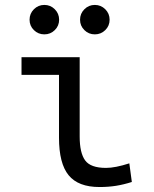

<svg xmlns="http://www.w3.org/2000/svg" viewBox="-20 -750 626 780"><path d="M384.3 9.8Q297.9 9.8 258.8 -38.1Q219.7 -85.9 219.7 -190.4V-445.8H67.4V-517.6H303.7V-195.3Q303.7 -128.9 325.9 -98.4Q348.1 -67.9 410.6 -67.9Q448.2 -67.9 505.4 -86.4L515.6 -10.7Q481.9 0 450.9 4.9Q419.9 9.8 384.3 9.8ZM160.2 -610.4Q135.3 -610.4 117.7 -627.7Q100.1 -645 100.1 -669.9Q100.1 -694.8 117.7 -712.4Q135.3 -730 160.2 -730Q185.1 -730 202.6 -712.4Q220.2 -694.8 220.2 -669.9Q220.2 -645 202.6 -627.7Q185.1 -610.4 160.2 -610.4ZM365.2 -610.4Q340.3 -610.4 322.8 -627.7Q305.2 -645 305.2 -669.9Q305.2 -694.8 322.8 -712.4Q340.3 -730 365.2 -730Q390.1 -730 407.7 -712.4Q425.3 -694.8 425.3 -669.9Q425.3 -645 407.7 -627.7Q390.1 -610.4 365.2 -610.4Z"/></svg>

Font: Cascadia Code NF SemiLight
Style: Regular
Weight: 350
Monospace: yes
Designer: Aaron Bell
Foundry: Saja Typeworks
Version: Version 2404.023; ttfautohint (v1.8.4)